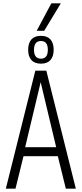

<svg xmlns="http://www.w3.org/2000/svg" viewBox="-20 -1132 490 1152"><path d="M15 0 192 -708H258L435 0H375L327 -195H121L73 0ZM131 -249H317L224 -639ZM226 -750Q188 -750 168.5 -771.5Q149 -793 149 -833Q149 -874 168.5 -895.5Q188 -917 226 -917Q263 -917 282.5 -895.5Q302 -874 302 -833Q302 -793 282.5 -771.5Q263 -750 226 -750ZM226 -780Q267 -780 267 -833Q267 -886 226 -886Q184 -886 184 -833Q184 -780 226 -780ZM200 -947 288 -1112H345L245 -947Z"/></svg>

Font: Georama SemiCondensed Light
Style: Regular
Weight: 300
Width: 4
Designer: Jean-Baptiste Levee
Foundry: Production Type
Version: Version 1.000